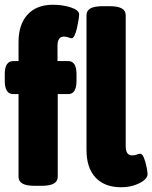

<svg xmlns="http://www.w3.org/2000/svg" viewBox="-20 -780 641 808"><path d="M127 2Q91 2 74.5 -7.5Q58 -17 58 -36V-384H36Q0 -384 0 -440V-468Q0 -523 36 -523H58V-603Q58 -677 96 -718.5Q134 -760 202 -760Q245 -760 279 -748.5Q313 -737 313 -719Q313 -712 310.5 -696Q308 -680 304 -662Q300 -644 294 -631.5Q288 -619 282 -619Q276 -619 268 -622.5Q260 -626 249 -626Q222 -626 222 -587V-523H267Q302 -523 302 -468V-440Q302 -384 267 -384H223V-36Q223 -17 206.5 -7.5Q190 2 154 2ZM490 8Q420 8 382 -33Q344 -74 344 -149V-716Q344 -735 360.5 -744.5Q377 -754 414 -754H440Q476 -754 492.5 -744.5Q509 -735 509 -716V-165Q509 -126 536 -126Q548 -126 555.5 -129.5Q563 -133 570 -133Q579 -133 586 -115Q593 -97 597 -76.5Q601 -56 601 -47Q601 -33 585 -20.5Q569 -8 544 0Q519 8 490 8Z"/></svg>

Font: Asap Semi Condensed ExtraBold
Style: Regular
Weight: 800
Width: 4
Designer: Pablo Cosgaya
Foundry: Omnibus-Type
Version: Version 3.001; ttfautohint (v1.8.4.7-5d5b)